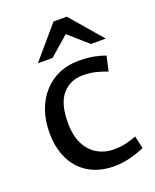

<svg xmlns="http://www.w3.org/2000/svg" viewBox="-128 -731 662 818"><g transform="rotate(-20 203.5 -322.0)"><path d="M247.2 12.6Q200.2 12.6 161.4 -2.6Q122.6 -17.8 94.7 -47.2Q66.9 -76.5 51.6 -118.8Q36.3 -161 36.3 -214.1Q36.3 -271.8 52.8 -317.5Q69.4 -363.1 99.4 -395.5Q129.3 -427.9 168.8 -444.9Q208.3 -461.8 255.1 -461.8Q298.4 -461.8 327.7 -455.9Q357 -450 377.5 -442L362.4 -374.9Q340.4 -383.7 313.2 -390.7Q286.1 -397.7 252.7 -397.7Q196.1 -397.7 160.4 -357.3Q124.7 -316.9 124.7 -229Q124.7 -169.5 144.8 -131Q164.9 -92.6 197.9 -74.1Q230.9 -55.5 269.5 -55.5Q300.9 -55.5 325.9 -61.3Q351 -67 374.1 -76.5L386.6 -19.4Q362.2 -7.9 324.1 2.4Q285.9 12.6 247.2 12.6ZM91.2 -511.1 214.8 -655.7H274.9L399.1 -511.1H331.8L245.3 -587.4L158 -511.1Z"/></g></svg>

Font: Ancizar Sans Thin
Style: Regular
Weight: 100
Designer: Cesar Puertas, Viviana Monsalve, Julian Moncada, Julian Prieto, Jose Castro, Mariel Hernandez, Felipe Aragon, Sara Alarc
Version: Version 8.100